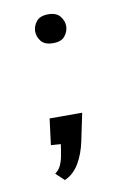

<svg xmlns="http://www.w3.org/2000/svg" viewBox="-69 -479 417 640"><g transform="rotate(-10 139.5 -159.0)"><path d="M98.6 118.2 70.3 91.8Q82.5 83.5 89.1 70.3Q95.7 57.1 99.4 38.8Q103 20.5 106 -2L72.8 -4.4L84 -92.8H194.3L174.8 0.5Q166 42.5 147.5 73.7Q128.9 105 98.6 118.2ZM139.6 -337.9Q111.3 -337.9 99.1 -353.3Q86.9 -368.7 86.9 -386.7Q86.9 -404.3 99.1 -419.9Q111.3 -435.5 139.6 -435.5Q167 -435.5 179.4 -419.9Q191.9 -404.3 191.9 -386.7Q191.9 -369.1 179.9 -353.5Q168 -337.9 139.6 -337.9Z"/></g></svg>

Font: Kameron
Style: Regular
Weight: 400
Designer: Vernon Adams
Foundry: Vernon Adams
Version: Version 1.100